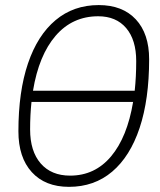

<svg xmlns="http://www.w3.org/2000/svg" viewBox="-20 -723 626 753"><path d="M250.5 9.8Q157.2 9.8 104.7 -47.9Q52.2 -105.5 52.2 -208Q52.2 -363.8 89.8 -474.4Q127.4 -585 198 -644Q268.6 -703.1 367.2 -703.1Q460.4 -703.1 512.7 -647Q564.9 -590.8 564.9 -490.7Q564.9 -333.5 527.6 -221.4Q490.2 -109.4 419.9 -49.8Q349.6 9.8 250.5 9.8ZM109.4 -367.2H508.3Q514.2 -421.9 514.2 -483.4Q514.2 -566.4 474.9 -612.8Q435.5 -659.2 365.2 -659.2Q264.2 -659.2 198.2 -582.8Q132.3 -506.3 109.4 -367.2ZM254.9 -34.2Q352.1 -34.2 415.5 -109.6Q479 -185.1 502 -323.2H103.5Q98.1 -272.5 98.1 -215.3Q98.1 -129.9 139.6 -82Q181.2 -34.2 254.9 -34.2Z"/></svg>

Font: Cascadia Mono PL ExtraLight
Style: Italic
Weight: 200
Italic angle: -10°
Monospace: yes
Designer: Aaron Bell
Foundry: Saja Typeworks
Version: Version 2404.023; ttfautohint (v1.8.4)